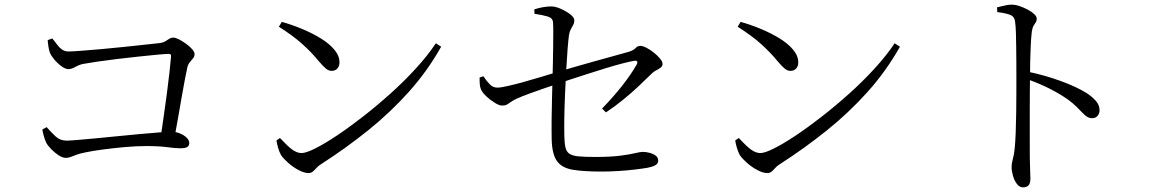

<svg xmlns="http://www.w3.org/2000/svg" viewBox="-20 -778 5040 837"><path d="M187.9 -603 207.8 -610.4Q218.1 -598.6 227.8 -585Q237.4 -571.5 249.7 -562.5Q262.1 -553.6 279.3 -553.6Q294.7 -553.6 333.3 -556.6Q372 -559.6 422 -563.9Q472.1 -568.3 522.8 -573.7Q573.5 -579.1 614.4 -583.5Q655.3 -587.9 673.5 -589.9Q691.2 -592.1 701 -598.2Q710.9 -604.2 718.3 -609.2Q725.8 -614.1 734.6 -614.1Q744.9 -614.1 760.2 -606.4Q775.4 -598.6 791.3 -587.1Q807.1 -575.6 817.7 -563.5Q828.2 -551.4 828.2 -542.4Q828.2 -531.9 821.8 -524.1Q815.5 -516.2 808 -507.4Q800.4 -498.5 796.8 -484.8Q792.7 -466.1 785.9 -431.2Q779 -396.3 771.3 -350.8Q763.6 -305.3 754.8 -256Q746.1 -206.7 737.3 -159.3H677.6Q684.2 -205.2 692.1 -259.5Q700 -313.8 707.1 -367.4Q714.1 -421 719 -464.5Q723.9 -508 725.7 -532.2Q726.7 -543.1 716.1 -543.1Q703.1 -543.1 667.9 -539.8Q632.7 -536.5 586.4 -531.6Q540.1 -526.7 491.6 -520.9Q443 -515.1 403.2 -509.2Q363.3 -503.3 342.4 -499.3Q324.5 -495.6 308.1 -486.1Q291.7 -476.6 278.2 -476.6Q264.9 -476.6 247.1 -489.8Q229.2 -503.1 215.4 -520.2Q201.5 -537.4 196.9 -549.9Q193.5 -559.6 191 -575.7Q188.5 -591.7 187.9 -603ZM164.6 -213.5 183.5 -223.8Q200.6 -203.9 221.1 -184.4Q241.6 -164.9 270.5 -164.9Q282 -164.9 314.9 -167.6Q347.9 -170.4 394.4 -174.7Q441 -179 492.1 -184.2Q543.3 -189.4 590.7 -193.7Q638.1 -198 674 -200.7Q709.9 -203.5 724.1 -203.5Q746.2 -203.9 764.4 -196.4Q782.6 -188.9 793.8 -177.7Q805.1 -166.6 805.1 -154.4Q805.1 -142.5 796.3 -137.1Q787.6 -131.6 766.3 -131.6Q743.6 -131.6 708.8 -136.4Q673.9 -141.3 617.6 -141.3Q575.3 -141.3 525.2 -136.9Q475 -132.4 429.8 -126.4Q384.6 -120.4 354.7 -114.2Q328.4 -109 313.4 -103.4Q298.4 -97.8 288.3 -93.8Q278.2 -89.8 266.7 -89.8Q253.2 -89.8 235.8 -100.9Q218.4 -112.1 203.4 -127.6Q188.3 -143.1 181.7 -155.6Q175.5 -168.5 170.6 -186.3Q165.8 -204.2 164.6 -213.5Z M1208.5 -682.6Q1251.1 -670.9 1295.2 -652.6Q1339.4 -634.3 1376.9 -611.6Q1414.3 -588.9 1437.1 -561.9Q1459.9 -535 1459.9 -506Q1459.9 -489 1450.4 -479Q1440.9 -469 1425.5 -469Q1413.4 -469 1401.7 -478.2Q1390 -487.4 1370.2 -510.6Q1352.2 -532.7 1334.7 -550.6Q1317.1 -568.6 1297.9 -586Q1278.6 -603.5 1253.8 -621.8Q1229 -640.2 1195.8 -661.5ZM1880.1 -589.3 1903.2 -574.4Q1843.4 -468.1 1762.3 -377.6Q1681.1 -287.1 1584.1 -209.2Q1487.1 -131.3 1377.5 -60.9Q1368 -55.2 1360.2 -46.4Q1352.3 -37.5 1344.3 -30.5Q1336.4 -23.6 1324.9 -23.6Q1306.2 -23.6 1281.7 -36.6Q1257.3 -49.5 1236.6 -67.9Q1215.8 -86.3 1205.6 -101.2Q1198 -114.1 1192.2 -134.1Q1186.5 -154.1 1185.2 -165.9L1200.5 -176.3Q1216.1 -160.2 1231.5 -144.9Q1246.9 -129.6 1263 -120.2Q1279.1 -110.8 1295 -110.8Q1314.1 -110.8 1354.4 -131Q1394.8 -151.2 1448.8 -187.2Q1502.8 -223.2 1562.9 -270.1Q1623 -317 1682.6 -370.4Q1742.2 -423.9 1793.5 -480.2Q1844.9 -536.4 1880.1 -589.3Z M2309.2 -737.2Q2329.2 -743.7 2348.5 -746.9Q2367.8 -750 2383.1 -750Q2401.3 -750 2425 -739.5Q2448.8 -728.9 2466.2 -715.3Q2483.7 -701.6 2483.7 -689.7Q2483.7 -678.2 2478.8 -669.5Q2473.9 -660.7 2468.3 -650.4Q2462.8 -640.1 2460.4 -625Q2457.4 -603 2454.2 -562.4Q2451 -521.8 2448.3 -471.3Q2445.6 -420.8 2443.2 -367.8Q2440.9 -314.7 2440.1 -267Q2439.3 -219.4 2440.1 -184.3Q2440.9 -153.7 2445 -135.4Q2449.1 -117 2462 -108Q2474.8 -99 2501.6 -96.4Q2528.4 -93.8 2574 -93.8Q2643.3 -93.8 2684.9 -99.4Q2726.5 -104.9 2748.9 -110.4Q2771.2 -115.9 2782.1 -115.9Q2795.7 -115.9 2811.4 -111.9Q2827.2 -107.9 2838.3 -99.7Q2849.4 -91.5 2849.4 -77.8Q2849.4 -64.4 2836.1 -57.3Q2822.7 -50.2 2802.7 -46.6Q2780.3 -42.8 2746.1 -38.7Q2711.9 -34.7 2674.8 -32.4Q2637.6 -30.1 2603.9 -30.1Q2525.8 -30.1 2477.9 -37.8Q2430 -45.6 2408.3 -75.5Q2386.5 -105.4 2385 -170.6Q2384.2 -210.6 2384.7 -259Q2385.2 -307.3 2386.5 -353.2Q2387.8 -399.1 2388.5 -431.3Q2389.3 -463.5 2390.2 -499.6Q2391.1 -535.6 2391.4 -570.7Q2391.7 -605.7 2391.9 -634.5Q2392.1 -663.2 2390.9 -680Q2389.7 -699.4 2368.2 -705.9Q2346.7 -712.5 2310.2 -717.8ZM2087.3 -445.6Q2102 -423.5 2115.8 -409.7Q2129.7 -396 2148.2 -396Q2162.6 -396 2195.2 -403.4Q2227.8 -410.8 2267.6 -422Q2307.4 -433.1 2344.2 -444.3Q2381 -455.5 2404 -462.3Q2433.2 -471.1 2475.8 -483.5Q2518.4 -495.9 2564.6 -508.8Q2610.9 -521.7 2652.1 -533Q2693.4 -544.3 2719.7 -551.8Q2741.2 -558.3 2750.5 -568.2Q2759.7 -578.1 2770.6 -578.1Q2782.1 -578.1 2798.5 -569.6Q2814.9 -561 2830.8 -548.3Q2846.8 -535.6 2857.5 -522.4Q2868.3 -509.2 2868.3 -499.7Q2868.3 -489.4 2860 -483.2Q2851.8 -476.9 2839.8 -470.8Q2827.8 -464.7 2816.5 -452.9Q2795.8 -432.4 2765.4 -403.6Q2735 -374.8 2698.5 -345Q2662.1 -315.1 2621.6 -288L2604.6 -304.9Q2652.2 -353.4 2692.2 -404.2Q2732.2 -455.1 2754.8 -495.5Q2760.4 -505.3 2757.5 -510Q2754.5 -514.7 2743.5 -512.7Q2725 -509.7 2692.1 -501.1Q2659.3 -492.5 2620.1 -480.5Q2581 -468.5 2540.9 -455.5Q2500.7 -442.5 2465.9 -431.3Q2431.1 -420.1 2408.5 -411.9Q2383.7 -403.9 2352.1 -392.8Q2320.4 -381.7 2288.9 -370.4Q2257.5 -359 2233.2 -348.2Q2215.7 -340.2 2206.5 -333.2Q2197.3 -326.3 2189.6 -322Q2181.8 -317.8 2167.5 -317.8Q2156.8 -317.8 2137.5 -329.5Q2118.2 -341.1 2101.1 -357.1Q2084 -373.1 2077.4 -386.8Q2072.5 -397.1 2071.5 -411.4Q2070.4 -425.7 2070.8 -440Z M3208.5 -682.6Q3251.1 -670.9 3295.2 -652.6Q3339.4 -634.3 3376.9 -611.6Q3414.3 -588.9 3437.1 -561.9Q3459.9 -535 3459.9 -506Q3459.9 -489 3450.4 -479Q3440.9 -469 3425.5 -469Q3413.4 -469 3401.7 -478.2Q3390 -487.4 3370.2 -510.6Q3352.2 -532.7 3334.7 -550.6Q3317.1 -568.6 3297.9 -586Q3278.6 -603.5 3253.8 -621.8Q3229 -640.2 3195.8 -661.5ZM3880.1 -589.3 3903.2 -574.4Q3843.4 -468.1 3762.3 -377.6Q3681.1 -287.1 3584.1 -209.2Q3487.1 -131.3 3377.5 -60.9Q3368 -55.2 3360.2 -46.4Q3352.3 -37.5 3344.3 -30.5Q3336.4 -23.6 3324.9 -23.6Q3306.2 -23.6 3281.7 -36.6Q3257.3 -49.5 3236.6 -67.9Q3215.8 -86.3 3205.6 -101.2Q3198 -114.1 3192.2 -134.1Q3186.5 -154.1 3185.2 -165.9L3200.5 -176.3Q3216.1 -160.2 3231.5 -144.9Q3246.9 -129.6 3263 -120.2Q3279.1 -110.8 3295 -110.8Q3314.1 -110.8 3354.4 -131Q3394.8 -151.2 3448.8 -187.2Q3502.8 -223.2 3562.9 -270.1Q3623 -317 3682.6 -370.4Q3742.2 -423.9 3793.5 -480.2Q3844.9 -536.4 3880.1 -589.3Z M4326.5 -746.1Q4345.5 -750.4 4360.9 -754.1Q4376.2 -757.8 4389.6 -757.8Q4405.6 -757.8 4424.2 -751.6Q4442.8 -745.3 4460.3 -736.1Q4477.8 -726.8 4488.7 -716.4Q4499.6 -705.9 4499.6 -696.6Q4499.6 -686.7 4495 -680.3Q4490.5 -673.8 4485.5 -665.2Q4480.5 -656.7 4478 -639.8Q4475 -613.5 4473.3 -578.6Q4471.6 -543.6 4471 -508.4Q4470.4 -473.3 4470.2 -444.7Q4470 -423.7 4469.5 -382.3Q4469 -340.9 4469.1 -289.4Q4469.2 -237.9 4469.1 -185.8Q4469 -133.6 4469.3 -90.4Q4469.7 -57.3 4470.8 -34.7Q4471.9 -12.2 4471.9 0.8Q4471.9 20.5 4464.1 29.7Q4456.4 38.8 4440.1 38.8Q4424.1 38.8 4412.9 23.7Q4401.7 8.6 4395.8 -12.2Q4389.9 -32.9 4389.9 -49.9Q4389.9 -66.4 4394.9 -83Q4399.9 -99.5 4403.1 -128.2Q4406.1 -156.2 4407.7 -197.4Q4409.3 -238.7 4410 -284.3Q4410.6 -330 4410.7 -371.8Q4410.8 -413.7 4410.8 -442.2Q4410.8 -472.6 4410.6 -506.3Q4410.3 -540.1 4410 -572.9Q4409.7 -605.6 4408.8 -634.1Q4407.9 -662.7 4405.5 -681Q4403.4 -704.7 4385.1 -712.6Q4366.9 -720.6 4327.5 -725.2ZM4458.8 -465.9Q4533.7 -450.5 4603.9 -424.9Q4674 -399.3 4716.9 -372.3Q4739.9 -357.4 4756.6 -338.9Q4773.4 -320.4 4773.4 -297.5Q4773.4 -284.1 4765.1 -273.4Q4756.7 -262.8 4740.9 -262.8Q4729.1 -262.8 4719.5 -268.7Q4709.9 -274.7 4699.3 -285.7Q4688.8 -296.7 4674 -311.6Q4659.2 -326.5 4636.7 -343.2Q4601.3 -368.2 4557.5 -390.6Q4513.7 -412.9 4458.8 -432.6Z"/></svg>

Font: Noto Serif JP
Style: Regular
Weight: 200
Designer: Ryoko NISHIZUKA 西塚涼子 (kana & ideographs); Frank Grießhammer (Latin, Greek & Cyrillic); Wenlong ZHANG 张文龙 (bopomofo); San
Foundry: Adobe
Version: Version 2.001;hotconv 1.1.0;makeotfexe 2.6.0